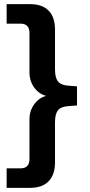

<svg xmlns="http://www.w3.org/2000/svg" viewBox="-20 -725 432 925"><path d="M12 180V86H79Q122 86 122 41V-150Q122 -192 145.5 -223.5Q169 -255 203 -263Q169 -271 145.5 -302.5Q122 -334 122 -376V-566Q122 -611 79 -611H12V-705H125Q184 -705 214.5 -673.5Q245 -642 245 -583V-390Q245 -350 260 -332Q275 -314 312 -312L351 -309V-217L312 -214Q275 -212 260 -194.5Q245 -177 245 -136V58Q245 116 214.5 148Q184 180 125 180Z"/></svg>

Font: MulishBold
Style: Bold
Weight: 700
Designer: Vernon Adams
Foundry: Vernon Adams
Version: Version 3.602; ttfautohint (v1.8.3)